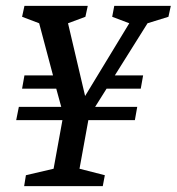

<svg xmlns="http://www.w3.org/2000/svg" viewBox="-20 -632 600 652"><path d="M62 0 68 -37 162 -59 192 -224H35L44 -269H188L171 -331H55L63 -376H160L113 -553L55 -575L63 -612H278L270 -575L211 -553L269 -306L419 -553L361 -575L368 -612H560L552 -575L481 -553L370 -376H466L458 -331H342L303 -269H446L438 -224H280L250 -59L336 -37L329 0Z"/></svg>

Font: Manuale Medium
Style: Italic
Weight: 500
Italic angle: -11°
Version: Version 1.002